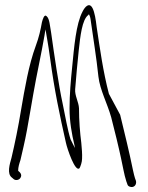

<svg xmlns="http://www.w3.org/2000/svg" viewBox="-20 -695 578 751"><path d="M25 -78C18 -53 6 -15 27 0L34 6C42 12 54 9 59 2C68 -10 60 -20 51 -27C51 -41 55 -54 60 -69C63 -83 67 -100 72 -121C82 -164 90 -210 98 -257L110 -326C124 -407 142 -485 154 -556C156 -565 156 -573 158 -580C164 -542 167 -532 176 -467C193 -341 213 -247 238 -136C243 -113 274 -20 291 -37C295 -44 301 -61 301 -74C302 -93 300 -114 298 -136C293 -175 289 -222 289 -271C288 -296 272 -321 274 -346C278 -396 283 -451 288 -498C294 -553 301 -618 325 -636C327 -638 327 -639 328 -639C330 -634 332 -633 334 -621C344 -549 357 -472 365 -395C371 -343 400 -290 415 -236L436 -152C443 -124 448 -100 453 -78C461 -43 465 -14 474 14L478 25C479 30 482 33 487 35C503 41 515 29 512 13L508 2C506 -5 503 -15 500 -30C486 -99 467 -176 450 -246L406 -328C383 -416 371 -504 358 -590C355 -617 350 -648 342 -663C329 -688 312 -668 303 -650C277 -601 270 -511 262 -430C257 -381 252 -326 252 -271C252 -219 261 -170 271 -128L273 -116L256 -150C250 -169 245 -191 240 -215L225 -290C210 -358 191 -488 180 -567C175 -594 174 -621 163 -631C153 -642 147 -619 144 -608C139 -579 132 -548 120 -516C92 -440 77 -350 62 -263C52 -201 38 -133 25 -78Z"/></svg>

Font: Stray Cat
Style: UltCn
Weight: 400
Version: Version 1.0